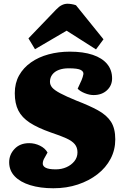

<svg xmlns="http://www.w3.org/2000/svg" viewBox="-20 -992 665 1026"><path d="M596 -247Q596 -191 571 -143.5Q546 -96 501 -61Q456 -26 396 -6Q336 14 265 14Q195 14 141.5 -2.5Q88 -19 58.5 -50Q29 -81 29 -125Q29 -166 58 -196.5Q87 -227 136 -227Q166 -227 193.5 -213.5Q221 -200 234 -177L219 -150Q209 -134 208.5 -119Q208 -104 224.5 -95.5Q241 -87 278 -87Q309 -87 335 -98.5Q361 -110 377.5 -130.5Q394 -151 394 -178Q394 -204 379.5 -221.5Q365 -239 334 -253Q303 -267 252 -284Q181 -309 139 -336.5Q97 -364 78 -401.5Q59 -439 59 -494Q59 -548 82 -589Q105 -630 145.5 -658.5Q186 -687 239.5 -701.5Q293 -716 353 -716Q425 -716 475.5 -699Q526 -682 552.5 -650Q579 -618 579 -573Q579 -535 551.5 -509.5Q524 -484 480 -484Q458 -484 433 -494Q408 -504 395 -518L416 -564Q423 -581 425.5 -595Q428 -609 412 -618Q396 -627 347 -627Q317 -627 294.5 -618.5Q272 -610 259.5 -593.5Q247 -577 247 -555Q247 -538 259 -524Q271 -510 302 -493.5Q333 -477 389 -454Q457 -428 503.5 -402.5Q550 -377 573 -341.5Q596 -306 596 -247ZM533 -782 493 -728 336 -828 167 -729 132 -787 280 -941Q295 -957 310 -964.5Q325 -972 341 -972Q350 -972 362.5 -970Q375 -968 386 -964Z"/></svg>

Font: Literata Black
Style: Italic
Weight: 900
Italic angle: -2°
Designer: Latin by Veronika Burian and Jose Scaglione. Greek by Irene Vlachou. Cyrillic by Vera Evstafieva
Foundry: TypeTogether
Version: Version 3.002